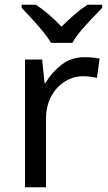

<svg xmlns="http://www.w3.org/2000/svg" viewBox="-20 -786 453 806"><path d="M335 -546Q350 -546 367.5 -544.5Q385 -543 398 -540L387 -459Q374 -462 358.5 -464Q343 -466 329 -466Q288 -466 252 -443.5Q216 -421 194.5 -380.5Q173 -340 173 -286V0H85V-536H157L167 -438H171Q197 -482 238 -514Q279 -546 335 -546ZM194 -606Q181 -629 159 -655.5Q137 -682 113 -708Q89 -734 71 -753V-766H131Q157 -749 185 -725Q213 -701 238 -674Q265 -701 293 -725Q321 -749 347 -766H409V-753Q390 -734 365.5 -708Q341 -682 318.5 -655.5Q296 -629 284 -606Z"/></svg>

Font: Noto Sans New Tai Lue
Style: Regular
Weight: 400
Designer: Monotype Design Team
Foundry: Monotype Imaging Inc.
Version: Version 2.003